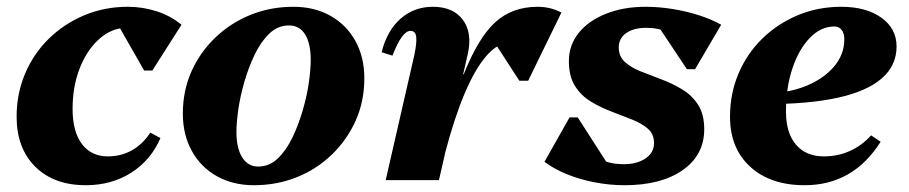

<svg xmlns="http://www.w3.org/2000/svg" viewBox="-20 -531 2681 566"><path d="M233 15Q139 15 84 -39.5Q29 -94 29 -187Q29 -255 54 -314Q79 -373 124 -417Q169 -461 228.5 -486Q288 -511 357 -511Q401 -511 442.5 -497.5Q484 -484 515 -458L429 -323H405L317 -477H446V-402Q440 -416 422.5 -426.5Q405 -437 386.5 -443Q368 -449 354 -449Q310 -449 273.5 -417Q237 -385 215.5 -331Q194 -277 194 -210Q194 -143 221.5 -106.5Q249 -70 298 -70Q337 -70 369 -88Q401 -106 423 -140L453 -124Q425 -59 367 -22Q309 15 233 15Z M728 15Q667 15 619.5 -11.5Q572 -38 545.5 -86Q519 -134 519 -196Q519 -263 544 -319.5Q569 -376 614 -419.5Q659 -463 718 -487Q777 -511 845 -511Q907 -511 954 -484.5Q1001 -458 1027.5 -410.5Q1054 -363 1054 -300Q1054 -233 1029 -176.5Q1004 -120 959.5 -76.5Q915 -33 856 -9Q797 15 728 15ZM741 -40Q774 -40 799 -64Q824 -88 842 -125.5Q860 -163 872.5 -206Q885 -249 890.5 -288Q896 -327 896 -354Q896 -403 879.5 -429.5Q863 -456 832 -456Q799 -456 774 -432Q749 -408 731 -370.5Q713 -333 700.5 -290Q688 -247 682.5 -208Q677 -169 677 -142Q677 -94 694 -67Q711 -40 741 -40Z M1238 -76 1253 -312H1347Q1390 -420 1440 -465.5Q1490 -511 1565 -511Q1603 -511 1635 -494L1537 -293H1511L1426 -424H1482V-405Q1448 -405 1414.5 -367Q1381 -329 1350 -256Q1319 -183 1291 -76ZM1117 0 1201 -367Q1209 -404 1207 -422Q1205 -440 1190 -440Q1165 -440 1137 -367L1105 -377Q1121 -441 1161 -476Q1201 -511 1256 -511Q1316 -511 1344.5 -472.5Q1373 -434 1359 -372L1274 0Z M1821 15Q1777 15 1733 6.5Q1689 -2 1651 -17.5Q1613 -33 1585 -54L1659 -185H1683L1775 -42L1704 -44V-109Q1719 -78 1748 -62.5Q1777 -47 1819 -47Q1858 -47 1883 -64Q1908 -81 1908 -109Q1908 -136 1890 -151.5Q1872 -167 1843.5 -178.5Q1815 -190 1783 -202Q1751 -214 1722 -231.5Q1693 -249 1675 -277.5Q1657 -306 1657 -351Q1657 -398 1686 -434Q1715 -470 1766.5 -490.5Q1818 -511 1883 -511Q1922 -511 1962.5 -504.5Q2003 -498 2040.5 -486Q2078 -474 2106 -458L2029 -327H2005L1913 -465L1987 -463V-400Q1975 -423 1948 -436Q1921 -449 1885 -449Q1848 -449 1826 -433.5Q1804 -418 1804 -391Q1804 -365 1822 -348.5Q1840 -332 1869 -320.5Q1898 -309 1930 -297Q1962 -285 1991 -267.5Q2020 -250 2038 -222Q2056 -194 2056 -150Q2056 -74 1992.5 -29.5Q1929 15 1821 15Z M2352 15Q2251 15 2191.5 -39.5Q2132 -94 2132 -187Q2132 -255 2157 -314Q2182 -373 2227 -417Q2272 -461 2331.5 -486Q2391 -511 2460 -511Q2533 -511 2578 -479Q2623 -447 2623 -394Q2623 -338 2579.5 -300Q2536 -262 2450 -243Q2364 -224 2237 -224V-256Q2302 -256 2354.5 -277Q2407 -298 2438 -334Q2469 -370 2469 -415Q2469 -433 2461 -443Q2453 -453 2440 -453Q2400 -453 2367.5 -419.5Q2335 -386 2316 -329.5Q2297 -273 2297 -202Q2297 -139 2326.5 -104.5Q2356 -70 2409 -70Q2450 -70 2485.5 -86Q2521 -102 2548 -132L2576 -113Q2495 15 2352 15Z"/></svg>

Font: Platypi Light
Style: Bold Italic
Weight: 700
Italic angle: -13°
Version: Version 1.200